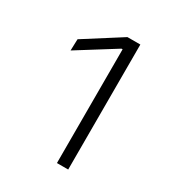

<svg xmlns="http://www.w3.org/2000/svg" viewBox="-98 -758 403 451"><g transform="rotate(30 103.0 -532.5)"><path d="M123.5 -362.5V-671H120.5L19 -607.5L20 -638.5L119 -701.5H154V-362.5Z"/></g></svg>

Font: Anek Bangla
Style: Extra-light
Weight: 200
Designer: Sulekha Rajkumar (Bangla), Yesha Goshar (Latin)
Foundry: Ek Type
Version: Version 1.002;March 21, 2022;FontCreator 13.0.0.2683 64-bit